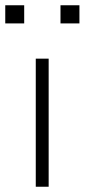

<svg xmlns="http://www.w3.org/2000/svg" viewBox="-22 -710 322 730"><path d="M114 0V-487H163V0ZM208 -621V-690H280V-621ZM-2 -621V-690H70V-621Z"/></svg>

Font: Nunito Sans 10pt Expanded ExtraLight
Style: Regular
Weight: 250
Width: 7
Designer: Vernon Adams
Foundry: Vernon Adams
Version: Version 3.101;gftools[0.9.27]